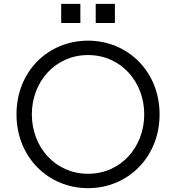

<svg xmlns="http://www.w3.org/2000/svg" viewBox="-20 -969 918 1001"><path d="M399 -849V-949H299V-849ZM579 -849V-949H479V-849ZM439 12C646 12 812 -149 812 -373C812 -596 646 -757 439 -757C232 -757 66 -598 66 -373C66 -149 232 12 439 12ZM439 -63C267 -63 146 -203 146 -373C146 -542 267 -682 439 -682C611 -682 732 -542 732 -373C732 -203 611 -63 439 -63Z"/></svg>

Font: Plus Jakarta Sans
Style: Regular
Weight: 400
Designer: Gumpita Rahayu
Foundry: Tokotype
Version: Version 2.071;gftools[0.9.30]